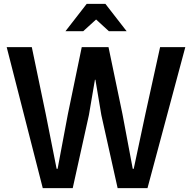

<svg xmlns="http://www.w3.org/2000/svg" viewBox="-20 -970 990 990"><path d="M200.5 0 14.5 -727H144L216 -381.5L272 -99.5H277L330 -381.5L401.5 -727H539.5L611.5 -381.5L664.5 -99.5H669.5L729.5 -381.5L805.5 -727H935.5L740.5 0H586.5L502.5 -377L472 -559H469.5L438.5 -377L355 0ZM317.5 -809 427 -950H523.5L633 -809H541.5L475.5 -869.5L409 -809Z"/></svg>

Font: Spline Sans Medium
Style: Regular
Weight: 500
Designer: Eben Sorkin, Mirko Velimirovic
Foundry: Sorkin Type
Version: Version 1.000; ttfautohint (v1.8.3)